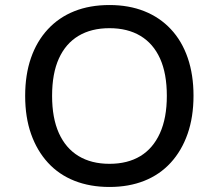

<svg xmlns="http://www.w3.org/2000/svg" viewBox="-20 -734 870 763"><path d="M415 9Q338 9 276 -15.5Q214 -40 170.5 -87.5Q127 -135 103.5 -201.5Q80 -268 80 -353Q80 -437 103 -503.5Q126 -570 170 -617.5Q214 -665 275.5 -689.5Q337 -714 415 -714Q492 -714 553.5 -689.5Q615 -665 659 -618Q703 -571 726 -504Q749 -437 749 -354Q749 -269 725.5 -202Q702 -135 658.5 -87.5Q615 -40 553.5 -15.5Q492 9 415 9ZM415 -83Q487 -83 537.5 -113.5Q588 -144 615.5 -204.5Q643 -265 643 -353Q643 -442 616 -501.5Q589 -561 538 -591.5Q487 -622 415 -622Q343 -622 292 -591.5Q241 -561 214 -501.5Q187 -442 187 -353Q187 -265 214 -205Q241 -145 292 -114Q343 -83 415 -83Z"/></svg>

Font: Nunito Sans 12pt ExtraLight 6pt Medium
Style: Regular
Weight: 500
Version: Version 3.101;gftools[0.9.27]